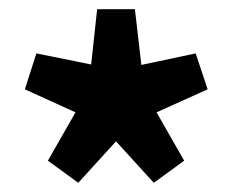

<svg xmlns="http://www.w3.org/2000/svg" viewBox="-20 -732 504 417"><path d="M150 -335 84 -383 144 -488 34 -538 59 -616 178 -592 191 -712H273L287 -591L405 -616L431 -538L320 -488L380 -383L314 -335L232 -425Z"/></svg>

Font: Source Sans 3 ExtraLight ExtraBold
Style: Regular
Weight: 800
Version: Version 3.052;hotconv 1.1.0;makeotfexe 2.6.0